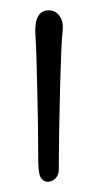

<svg xmlns="http://www.w3.org/2000/svg" viewBox="-20 -913 188 370"><path d="M51.8 -742.2Q50.3 -816.9 48.3 -844.2Q44.9 -893.1 74.2 -893.1Q86.9 -893.1 94.7 -882.3Q102.5 -871.6 100.8 -854.5Q99.1 -837.4 98.1 -814.9Q97.2 -792.5 96.4 -765.6Q95.7 -738.8 95 -710.4Q94.2 -682.1 94 -657.5Q93.8 -632.8 93.5 -614.7Q93.3 -596.7 93.3 -586.2Q93.3 -575.7 87.2 -569.6Q81.1 -563.5 73.2 -562.7Q65.4 -562 59.6 -569.1Q53.7 -576.2 53.7 -604.5Q53.7 -632.8 53.2 -670.9Q52.7 -709 51.8 -742.2Z"/></svg>

Font: Pompiere
Style: Regular
Weight: 400
Designer: Karolina Lach
Foundry: Sorkin Type Co.
Version: Version 1.002